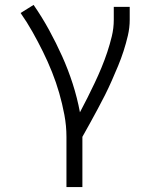

<svg xmlns="http://www.w3.org/2000/svg" viewBox="-20 -558 640 783"><path d="M251 205V0Q251 -45 242.5 -90Q234 -135 221.5 -178.5Q209 -222 192 -264.5Q175 -307 155 -347.5Q135 -388 112.5 -428Q90 -468 64 -505L117 -538Q151 -489 180 -436Q209 -383 233.5 -328.5Q258 -274 276.5 -216.5Q295 -159 306 -100Q322 -130 337 -160Q352 -190 366.5 -220.5Q381 -251 394 -282.5Q407 -314 417.5 -345.5Q428 -377 436 -410Q444 -443 444 -477V-530H509V-477Q509 -445 501.5 -413Q494 -381 484 -350Q474 -319 461.5 -289Q449 -259 436 -229.5Q423 -200 408.5 -171Q394 -142 378.5 -113.5Q363 -85 347.5 -56.5Q332 -28 316 0V205Z"/></svg>

Font: Iosevka Curly Light Extended
Style: Regular
Weight: 300
Width: 7
Monospace: yes
Designer: Belleve Invis
Foundry: Belleve Invis
Version: Version 11.1.0; ttfautohint (v1.8.3)